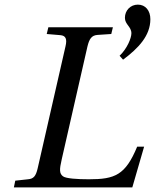

<svg xmlns="http://www.w3.org/2000/svg" viewBox="-20 -810 670 830"><path d="M520 -733C520 -704 548 -695 548 -666C548 -646 530 -600 497 -569L512 -552C579 -602 630 -656 630 -727C630 -764 609 -790 576 -790C544 -790 520 -765 520 -733ZM40 0H552L603 -176H573C522 -53 477 -35 364 -35C315 -35 265 -38 252 -48C237 -60 236 -75 247 -122L358 -609C366 -642 376 -657 401 -659L461 -663L468 -692H189L182 -663L241 -658C264 -656 271 -642 263 -609L143 -83C135 -48 125 -37 101 -35L46 -29Z"/></svg>

Font: Heuristica
Style: Italic
Weight: 400
Italic angle: -13°
Version: Version 1.0.1